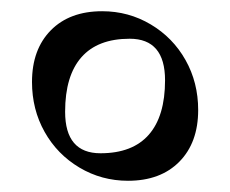

<svg xmlns="http://www.w3.org/2000/svg" viewBox="-20 -456 410 342"><path d="M333 -260Q333 -202 299.5 -168Q266 -134 208 -134Q161 -134 121.5 -157.5Q82 -181 59.5 -221Q37 -261 37 -310Q37 -368 70.5 -402Q104 -436 162 -436Q209 -436 248.5 -412.5Q288 -389 310.5 -349Q333 -309 333 -260ZM96 -257Q96 -183 159 -183Q216 -183 245 -216Q274 -249 274 -313Q274 -387 211 -387Q154 -387 125 -354Q96 -321 96 -257Z"/></svg>

Font: Sahitya
Style: Regular
Weight: 400
Designer: Juan Pablo del Peral
Foundry: Juan Pablo del Peral (http://www.huertatipografica.com)
Version: Version 1.001;PS 001.000;hotconv 1.0.70;makeotf.lib2.5.58329